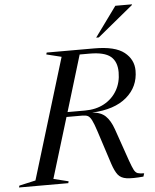

<svg xmlns="http://www.w3.org/2000/svg" viewBox="-100 -986 840 1040"><g transform="rotate(-5 320.0 -466.0)"><path d="M150.5 -30 231.5 -10 229 0H-39L-36 -10L53 -30L252.5 -685L171 -705L174 -715H433Q546 -715 595.5 -675.5Q645 -636 645 -575.5Q645 -488 579.2 -431.8Q513.5 -375.5 391 -369.5Q437.5 -366.5 463.2 -342Q489 -317.5 506 -269L567.5 -92Q580 -57 588.2 -41.2Q596.5 -25.5 608.5 -21.5Q620.5 -17.5 643 -17.5L637.5 0Q577.5 5.5 546.2 1Q515 -3.5 499.2 -23.5Q483.5 -43.5 470 -84L411 -266Q397.5 -308 387.5 -327.5Q377.5 -347 366.5 -352.5Q355.5 -358 337.5 -358H250.5ZM353.5 -384Q413.5 -384 458.2 -408.5Q503 -433 528 -476.2Q553 -519.5 553 -575Q553 -633 519 -661Q485 -689 405 -689H351L258.5 -384ZM448 -772 566.5 -935H657L656 -931L462.5 -772Z"/></g></svg>

Font: Newsreader 72pt
Style: Italic
Weight: 400
Italic angle: -17°
Designer: Hugues Gentile
Foundry: Production Type
Version: Version 1.003; ttfautohint (v1.8.3)